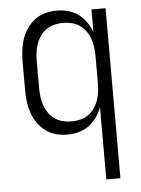

<svg xmlns="http://www.w3.org/2000/svg" viewBox="-53 -570 606 827"><g transform="rotate(-5 250.0 -156.5)"><path d="M373 215V-98Q365 -75 350.5 -54.5Q336 -34 316.5 -19.5Q297 -5 272.5 1.5Q248 8 223 8Q198 8 173.5 1.5Q149 -5 129 -20Q109 -35 94.5 -56Q80 -77 72 -101Q64 -125 61 -150Q58 -175 58 -200V-320Q58 -345 61 -370Q64 -395 72 -419Q80 -443 94.5 -464Q109 -485 129 -500Q149 -515 173.5 -521.5Q198 -528 223 -528Q248 -528 272.5 -521.5Q297 -515 316.5 -500.5Q336 -486 350.5 -465.5Q365 -445 373 -422V-520H434V215ZM246 -47Q265 -47 283.5 -51.5Q302 -56 317.5 -66.5Q333 -77 344 -92.5Q355 -108 361.5 -126Q368 -144 370.5 -162.5Q373 -181 373 -200V-320Q373 -339 370.5 -357.5Q368 -376 361.5 -394Q355 -412 344 -427.5Q333 -443 317.5 -453.5Q302 -464 283.5 -468.5Q265 -473 246 -473Q227 -473 208.5 -468.5Q190 -464 174.5 -453.5Q159 -443 148 -427.5Q137 -412 130.5 -394Q124 -376 121.5 -357.5Q119 -339 119 -320V-200Q119 -181 121.5 -162.5Q124 -144 130.5 -126Q137 -108 148 -92.5Q159 -77 174.5 -66.5Q190 -56 208.5 -51.5Q227 -47 246 -47Z"/></g></svg>

Font: Iosevka Fixed Light
Style: Regular
Weight: 300
Monospace: yes
Designer: Belleve Invis
Foundry: Belleve Invis
Version: Version 32.3.0